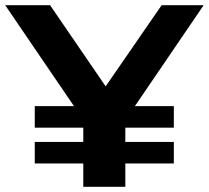

<svg xmlns="http://www.w3.org/2000/svg" viewBox="-34 -720 805 740"><path d="M287 0V-306L324 -204L-14 -700H159L424 -313H322L589 -700H751L413 -204L449 -306V0ZM100 -90V-173H636V-90ZM100 -228V-311H636V-228Z"/></svg>

Font: Montserrat Thin
Style: Bold
Weight: 700
Version: Version 9.000